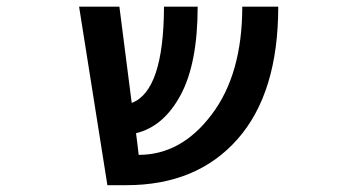

<svg xmlns="http://www.w3.org/2000/svg" viewBox="-20 -542 1040 563"><path d="M795.9 -522.5Q795.9 -269.5 676.8 -134.3Q557.6 1 350.6 1H294.9L211.9 -522.5H330.1L366.2 -240.2Q460 -275.4 460.9 -522.5H559.6Q559.6 -356.4 509.8 -263.7Q460 -170.9 378.9 -151.4Q379.9 -144.5 382.8 -120.6Q385.7 -96.7 386.7 -87.9Q511.7 -87.9 600.6 -206.1Q690.4 -324.2 690.4 -522.5Z"/></svg>

Font: Gen Shin Gothic Monospace Medium
Style: Regular
Weight: 500
Designer: [Source Han Sans]
Ryoko NISHIZUKA  (kana & ideographs); Paul D. Hunt (Latin, Greek & Cyrillic); Wenlong ZHANG  (bopomofo
Version: Version 1.002.20150607